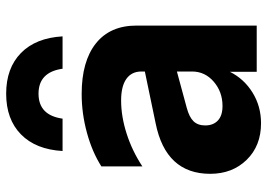

<svg xmlns="http://www.w3.org/2000/svg" viewBox="-142 -711 867 623"><g transform="rotate(-90 291.5 -399.5)"><path d="M39 -151Q39 -295 203 -328L371 -363V-374Q371 -406 347 -423Q323 -440 277 -440Q225 -440 169 -422Q113 -404 63 -371V-504Q110 -534 172.5 -551Q235 -568 298 -568Q404 -568 462 -522Q520 -476 520 -390V0H370V-87Q347 -41 302.5 -13.5Q258 14 203 14Q130 14 84.5 -32.5Q39 -79 39 -151ZM259 -111Q305 -111 338 -139.5Q371 -168 371 -210V-259L253 -227Q223 -219 209.5 -205Q196 -191 196 -167Q196 -141 212 -126Q228 -111 259 -111ZM299 -813Q382 -813 431 -765Q480 -717 485 -630H380Q369 -708 299 -708Q229 -708 218 -630H113Q118 -717 167 -765Q216 -813 299 -813Z"/></g></svg>

Font: Application
Style: Bold
Weight: 700
Designer: Wei Huang
Foundry: Wei Huang
Version: Version 0.012